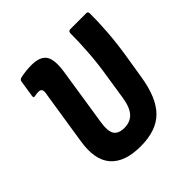

<svg xmlns="http://www.w3.org/2000/svg" viewBox="-144 -607 723 723"><g transform="rotate(-45 217.0 -246.0)"><path d="M201.9 8Q117.4 8 79.8 -35.2Q42.3 -78.4 56.3 -165.3L89.1 -375.8Q93.3 -395.8 89.8 -402.9Q86.3 -410 74.3 -410Q69.7 -410 64.1 -409.2Q58.4 -408.4 52.8 -407.4Q45.2 -405.8 46.8 -415.8L57 -481.8Q58.4 -491.4 69.4 -493.6Q83.1 -496.4 97.9 -498.1Q112.7 -499.7 127.2 -499.7Q172.5 -499.7 188.8 -476.2Q205.1 -452.6 195.9 -393.3L160.1 -161.5Q153.7 -120.8 164.9 -102.6Q176.2 -84.5 208.6 -84.5Q238.9 -84.5 257.6 -104.1Q276.2 -123.8 283.3 -167.9L298 -263.5Q308.3 -324.9 312.1 -381.4Q316 -438 315.8 -479.8Q315.8 -491.7 326.4 -491.7H411.9Q420.5 -491.7 420.5 -481.6Q421.1 -441.6 417.1 -385.7Q413.1 -329.9 403.5 -270.2L387.9 -174Q372.9 -79.2 329.4 -35.6Q286 8 201.9 8Z"/></g></svg>

Font: Sofia Sans Condensed
Style: Italic
Weight: 400
Italic angle: -9°
Designer: Botio Nikoltchev, Ani Petrova
Foundry: lettersoup
Version: Version 4.101